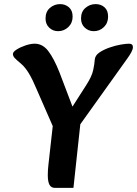

<svg xmlns="http://www.w3.org/2000/svg" viewBox="-20 -908 668 936"><path d="M253 -257 159 -472Q139 -520 121 -550Q103 -580 83 -597Q59 -617 51 -626Q43 -635 43 -645Q43 -655 61 -666.5Q79 -678 104 -686.5Q129 -695 149 -695Q188 -695 215.5 -659Q243 -623 270 -555L346 -355L298 -333L401 -494Q428 -536 434.5 -567Q441 -598 442 -618Q444 -638 464.5 -652Q485 -666 513.5 -676Q542 -686 568 -690.5Q594 -695 609 -695Q628 -695 628 -678Q628 -668 620 -653Q612 -638 598 -619L342 -261ZM249 8Q229 8 221 -7.5Q213 -23 213 -54Q213 -79 216 -104L243 -346L374 -325L338 8ZM437 -756Q412 -756 393.5 -773Q375 -790 375 -818Q375 -851 396.5 -869.5Q418 -888 446 -888Q472 -888 489.5 -872.5Q507 -857 507 -827Q507 -796 486.5 -776Q466 -756 437 -756ZM263 -756Q238 -756 220 -773Q202 -790 202 -818Q202 -851 223.5 -869.5Q245 -888 273 -888Q298 -888 316 -872.5Q334 -857 334 -827Q334 -796 313 -776Q292 -756 263 -756Z"/></svg>

Font: Alkatra Medium
Style: Regular
Weight: 500
Designer: Suman Bhandary
Version: Version 1.100;gftools[0.9.22]